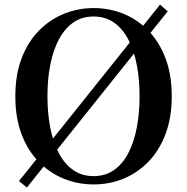

<svg xmlns="http://www.w3.org/2000/svg" viewBox="-20 -795 825 847"><path d="M719.8 -744.9 98.5 32.4 63.9 3.6 686 -774.7ZM189.3 -370.5Q189.3 -295.6 201.8 -231.5Q214.3 -167.3 239.6 -119.4Q264.9 -71.5 303.1 -44.8Q341.4 -18 392.9 -18Q444.6 -18 482.8 -44.8Q520.9 -71.5 545.9 -119.4Q571 -167.3 583.3 -231.5Q595.7 -295.6 595.7 -370.5Q595.7 -445.3 583.3 -509.2Q571 -573 545.9 -620.8Q520.9 -668.7 482.8 -695.5Q444.6 -722.2 392.9 -722.2Q341.4 -722.2 303.1 -695.5Q264.9 -668.7 239.6 -620.8Q214.3 -573 201.8 -509.2Q189.3 -445.3 189.3 -370.5ZM392.9 -759.4Q462.5 -759.4 524.4 -734.3Q586.3 -709.2 634.4 -659.8Q682.6 -610.4 710.1 -537.9Q737.7 -465.3 737.7 -370.5Q737.7 -276.2 710.1 -203.4Q682.6 -130.6 634.4 -81.3Q586.3 -31.9 524.4 -6.6Q462.5 18.6 392.9 18.6Q324.2 18.6 261.8 -6.5Q199.5 -31.6 151.1 -81Q102.7 -130.4 75.1 -202.8Q47.6 -275.2 47.6 -370.5Q47.6 -464.8 75.1 -537.3Q102.7 -609.9 151.1 -659.3Q199.5 -708.6 261.8 -734Q324.2 -759.4 392.9 -759.4Z"/></svg>

Font: Noto Serif JP
Style: Regular
Weight: 200
Designer: Ryoko NISHIZUKA 西塚涼子 (kana & ideographs); Frank Grießhammer (Latin, Greek & Cyrillic); Wenlong ZHANG 张文龙 (bopomofo); San
Foundry: Adobe
Version: Version 2.001;hotconv 1.1.0;makeotfexe 2.6.0